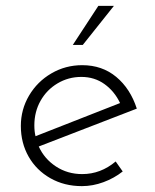

<svg xmlns="http://www.w3.org/2000/svg" viewBox="-20 -626 527 654"><path d="M374 -76 398 -42Q369 -19 332.5 -5.5Q296 8 259 8Q199 8 151.5 -19Q104 -46 77.5 -92.5Q51 -139 51 -197Q51 -253 79 -300.5Q107 -348 155 -376Q203 -404 260 -404Q328 -404 376 -364Q424 -324 446 -256L112 -127Q131 -85 170.5 -59Q210 -33 260 -33Q323 -33 374 -76ZM97 -199Q97 -178 101 -162L389 -275Q370 -315 336 -339.5Q302 -364 257 -364Q213 -364 176 -342Q139 -320 118 -282.5Q97 -245 97 -199ZM262 -473H228L315 -606H368Z"/></svg>

Font: Josefin Sans Light
Style: Regular
Weight: 300
Designer: Santiago Orozco
Foundry: Typemade
Version: Version 2.000